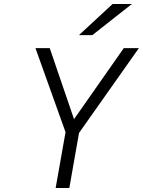

<svg xmlns="http://www.w3.org/2000/svg" viewBox="-20 -941 715 961"><path d="M258.5 0 308 -279.5 157.5 -700H229L350.5 -344.5L599.5 -700H675L375.5 -275.5L327 0ZM375 -765 543.5 -921H640L442 -765Z"/></svg>

Font: Overpass Light
Style: Italic
Weight: 300
Italic angle: -10°
Designer: Delve Withrington, Dave Bailey, Thomas Jockin
Foundry: Delve Fonts LLC
Version: Version 4.000; ttfautohint (v1.8.3)